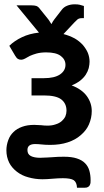

<svg xmlns="http://www.w3.org/2000/svg" viewBox="-20 -671 483 895"><path d="M326.2 -565.9 275.9 -512.2Q302.7 -505.4 328.6 -491.7Q349.6 -479.5 366.7 -460.9Q382.3 -441.9 389.6 -424.3Q397.5 -404.3 397.5 -383.3Q397.5 -370.6 393.6 -353.5Q389.2 -337.4 379.4 -322.3Q369.6 -307.6 353.5 -294.9Q335.4 -281.2 314 -272.9Q360.8 -255.4 384.3 -223.6Q407.7 -191.4 407.7 -153.3Q407.7 -121.1 394.5 -90.8Q382.8 -63.5 356.4 -41Q331.5 -19 295.4 -7.3Q259.8 4.4 213.9 4.4Q191.4 4.4 174.3 2.4Q157.2 0.5 143.6 0.5Q127 0.5 117.7 6.8Q107.9 13.7 107.9 28.3Q107.9 48.3 123.5 56.2Q140.1 64.5 167 64.5Q172.9 64.5 191.4 63.5Q195.3 63.5 200.2 63.2Q205.1 63 211.2 62.5Q217.3 62 220.7 62Q225.6 61.5 235.6 61Q245.6 60.5 250.5 60.1Q259.8 59.6 277.3 59.6Q314.5 59.6 337.9 67.4Q362.3 75.2 376.5 89.8Q390.6 104 396.5 124.5Q402.3 145 402.3 168.5Q402.3 177.2 401.9 181.2Q401.4 185.5 398.4 192.4Q395.5 197.8 390.1 200.7Q385.3 204.1 374.5 204.1H338.9Q337.9 178.7 323.7 168.9Q309.6 159.7 272.9 159.7Q252 159.7 225.1 162.1Q197.3 164.6 177.7 164.6Q143.6 164.6 111.3 155.3Q82 147.5 58.6 129.4Q34.7 110.8 22.9 87.4Q9.8 61 9.8 29.3Q9.8 5.9 18.6 -18.1Q26.4 -40 43 -55.7Q58.6 -71.3 83.5 -80.1Q107.4 -88.9 139.6 -88.9Q153.8 -88.9 171.4 -87.4Q186.5 -85.4 201.7 -85.4Q222.7 -85.4 239.3 -91.3Q255.9 -96.2 267.6 -106.4Q278.8 -116.2 284.7 -128.4Q290 -141.6 290 -154.8Q290 -189 265.1 -208Q240.7 -226.1 185.1 -226.1H127V-306.6H185.1Q233.4 -306.6 259.3 -323.7Q285.2 -341.3 285.2 -368.7Q285.2 -394 262.7 -410.6Q241.2 -426.8 195.3 -426.8Q169.9 -426.8 149.9 -421.4Q132.8 -416.5 118.7 -410.2Q107.4 -404.3 96.7 -397.9Q86.9 -392.6 79.1 -392.6Q69.8 -392.6 64.5 -396Q57.6 -399.4 51.3 -410.2L23.4 -457.5Q47.4 -481 82.5 -497.6Q116.7 -514.2 161.6 -519L57.1 -646H127.4Q141.1 -646 149.9 -643.1Q159.2 -639.2 166 -629.4L204.6 -581.5Q206.1 -580.1 208.5 -576.2Q210.9 -572.3 211.9 -570.8Q212.4 -569.8 215.3 -565.4Q218.3 -561 219.7 -558.6Q226.1 -571.8 233.9 -581.5L267.6 -625Q277.3 -638.2 293.5 -644.5Q309.1 -650.9 328.1 -650.9Q342.8 -650.9 351.1 -648.9Q363.3 -646 371.1 -643.1V-586.4H361.8Q348.6 -586.4 340.8 -580.1Q337.9 -578.1 326.2 -565.9Z"/></svg>

Font: Lato-SemiBold
Style: Bold
Weight: 500
Designer: Lukasz Dziedzic with Adam Twardoch and Botio Nikoltchev
Foundry: tyPoland Lukasz Dziedzic
Version: ""